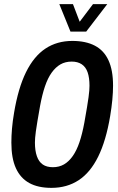

<svg xmlns="http://www.w3.org/2000/svg" viewBox="-20 -897 573 929"><path d="M229 12Q164 12 121.5 -11.5Q79 -35 57 -83Q35 -131 35 -207Q35 -239 38 -274.5Q41 -310 48 -351Q68 -471 106 -548Q144 -625 200 -662Q256 -699 330 -699Q395 -699 439 -676Q483 -653 505 -605Q527 -557 527 -483Q527 -451 523.5 -414Q520 -377 513 -335Q493 -216 455 -139Q417 -62 360.5 -25Q304 12 229 12ZM236 -88Q266 -88 289.5 -101.5Q313 -115 332 -142Q351 -169 364.5 -209Q378 -249 388 -303Q396 -348 401 -378Q406 -408 408.5 -427Q411 -446 412 -459Q413 -472 413 -482Q413 -521 404 -547Q395 -573 375.5 -586Q356 -599 327 -599Q296 -599 272.5 -585.5Q249 -572 230 -545.5Q211 -519 197.5 -479Q184 -439 174 -385Q166 -340 161 -310Q156 -280 153.5 -261.5Q151 -243 150 -230Q149 -217 149 -207Q149 -168 158.5 -141Q168 -114 187 -101Q206 -88 236 -88ZM499 -877 397 -744H321L267 -877H333L380 -754H337L430 -877Z"/></svg>

Font: Archivo ExtraCondensed SemiBold
Style: Italic
Weight: 600
Width: 2
Italic angle: -10°
Designer: Hector Gatti
Foundry: Omnibus-Type
Version: Version 2.001